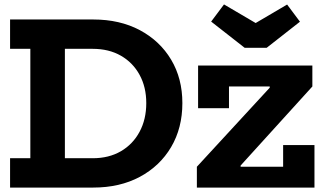

<svg xmlns="http://www.w3.org/2000/svg" viewBox="-20 -847 1474 867"><path d="M336.5 0V-132.5H399Q471.5 -132.5 525.8 -164Q580 -195.5 610.2 -251.8Q640.5 -308 640.5 -381.5Q640.5 -454 610.2 -509.2Q580 -564.5 525.8 -595.5Q471.5 -626.5 399 -626.5H336.5V-759H401Q521 -759 611.5 -710.8Q702 -662.5 752.8 -577.5Q803.5 -492.5 803.5 -381.5Q803.5 -269 752.8 -183Q702 -97 611.5 -48.5Q521 0 401 0ZM25.5 0V-132.5H117V-626.5H25.5V-759H371V-626.5H273V-132.5H371V0ZM869 -94 1198 -451V-481.5L1390.5 -456.5L1066.5 -99.5V-66ZM1390.5 -551V-456.5H1014V-358.5H874.5V-551ZM1258.5 -192H1400V0H869V-94H1258.5ZM1184 -631 1334.5 -749 1276.5 -826.5 1134.5 -743 991.5 -827 933.5 -749.5 1085 -631Z"/></svg>

Font: Hepta Slab
Style: Bold
Weight: 700
Designer: Michael LaGattuta
Foundry: Michael LaGattuta
Version: Version 1.100